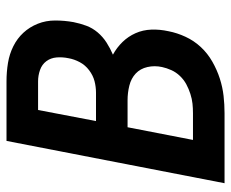

<svg xmlns="http://www.w3.org/2000/svg" viewBox="-80 -630 710 590"><g transform="rotate(-90 275.0 -335.0)"><path d="M7 0 137 -670H320Q349 -670 376.5 -665.5Q404 -661 428 -649Q452 -637 469.5 -618Q487 -599 497 -574Q507 -549 507 -520.5Q507 -492 502 -464Q498 -444 491 -425Q484 -406 470.5 -390Q457 -374 439 -362.5Q421 -351 402 -343Q424 -331 441 -313.5Q458 -296 468 -273.5Q478 -251 479 -225Q480 -199 474 -172Q469 -146 457 -120Q445 -94 425.5 -73Q406 -52 380.5 -37.5Q355 -23 328.5 -14.5Q302 -6 275.5 -3Q249 0 222 0ZM198 -395H285Q303 -395 320.5 -399.5Q338 -404 354 -416Q370 -428 379 -445Q388 -462 391 -479Q395 -498 393.5 -516Q392 -534 382 -547.5Q372 -561 355 -567Q338 -573 320 -573H232ZM140 -97H222Q237 -97 251.5 -98.5Q266 -100 281.5 -105Q297 -110 311 -117.5Q325 -125 336.5 -137Q348 -149 354.5 -163.5Q361 -178 364 -192Q369 -215 364 -237Q359 -259 344 -273Q329 -287 307 -292.5Q285 -298 262 -298H179Z"/></g></svg>

Font: Lode
Style: Bold Italic
Weight: 700
Italic angle: -11°
Monospace: yes
Designer: Belleve Invis
Foundry: Belleve Invis
Version: Version 29.2.0; ttfautohint (v1.8.3)